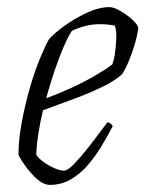

<svg xmlns="http://www.w3.org/2000/svg" viewBox="-20 -520 409 540"><path d="M120 0Q99 0 74 -26Q49 -52 32 -84Q32 -128 41.5 -178Q51 -228 64.5 -274.5Q78 -321 93 -357Q108 -393 118 -410Q131 -425 159.5 -446Q188 -467 223 -483.5Q258 -500 288 -500Q300 -500 319 -489Q338 -478 353 -464Q368 -450 369 -441Q366 -419 358.5 -394Q351 -369 341.5 -346.5Q332 -324 323 -311Q305 -294 269.5 -276.5Q234 -259 189.5 -242.5Q145 -226 101 -210Q93 -177 88 -145Q83 -113 82 -85Q88 -75 102.5 -64.5Q117 -54 133 -47Q149 -40 160 -40Q170 -40 188.5 -59Q207 -78 227 -103.5Q247 -129 262.5 -150Q278 -171 282 -176Q292 -175 297 -165Q284 -140 267 -111.5Q250 -83 228.5 -57.5Q207 -32 180 -16Q153 0 120 0ZM110 -244Q144 -256 180 -272.5Q216 -289 247 -307Q278 -325 296 -339Q301 -353 303 -367Q306 -389 307 -411.5Q308 -434 303 -448Q292 -450 282 -451Q272 -452 263 -452Q238 -452 218 -446.5Q198 -441 182 -433Q167 -411 147 -358.5Q127 -306 110 -244Z"/></svg>

Font: Texturina 72pt 72pt Thin
Style: Italic
Weight: 100
Italic angle: -11°
Designer: Guillermo Torres Carreño
Foundry: Omnibus-Type
Version: Version 1.002; ttfautohint (v1.8.3)